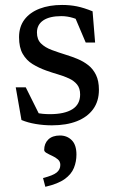

<svg xmlns="http://www.w3.org/2000/svg" viewBox="-20 -484 454 756"><path d="M224.5 -464.5Q255.5 -464.5 282.8 -459Q310 -453.5 344.5 -439.5L354.5 -316.5H317.5L265.5 -439L315 -392.5Q290.5 -406.5 267.5 -413.5Q244.5 -420.5 221.5 -420.5Q175.5 -420.5 150.5 -403.8Q125.5 -387 125.5 -356Q125.5 -328.5 141.5 -312.8Q157.5 -297 183.8 -287.2Q210 -277.5 240.5 -268Q263.5 -261 286.2 -251.5Q309 -242 327.8 -227.2Q346.5 -212.5 358 -189Q369.5 -165.5 369.5 -130.5Q369.5 -85.5 346.8 -54.2Q324 -23 282.8 -6.8Q241.5 9.5 184.5 9.5Q152 9.5 120.8 4.2Q89.5 -1 64.5 -11.5L42 -140H81.5L146.5 -9.5L85 -53Q104 -45 119.2 -41Q134.5 -37 148.5 -35.8Q162.5 -34.5 176.5 -34.5Q234 -34.5 264.8 -53.8Q295.5 -73 295.5 -112Q295.5 -136.5 283.5 -151.2Q271.5 -166 251.5 -175.2Q231.5 -184.5 208.2 -191.2Q185 -198 162.5 -206Q133 -216.5 108.5 -231.5Q84 -246.5 69.5 -271.8Q55 -297 55 -337.5Q55 -378.5 76.2 -406.8Q97.5 -435 135.8 -449.8Q174 -464.5 224.5 -464.5ZM149.5 217Q189 207 203.2 195.2Q217.5 183.5 217.5 165.5Q217.5 152 208 143.8Q198.5 135.5 185.8 129.8Q173 124 163.5 118.5Q154 113 154 106.5Q154 81 170.2 65.2Q186.5 49.5 216 49.5Q244 49.5 262.5 68Q281 86.5 281 124.5Q281 152.5 271 177.2Q261 202 234.8 221Q208.5 240 158.5 251.5Z"/></svg>

Font: Newsreader
Style: Regular
Weight: 400
Designer: Hugues Gentile
Foundry: Production Type
Version: Version 1.003